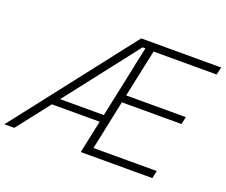

<svg xmlns="http://www.w3.org/2000/svg" viewBox="-152 -893 1264 1074"><g transform="rotate(20 479.5 -356.5)"><path d="M-36.5 0Q7.5 -56.5 57.5 -120.8Q107.5 -185 151.5 -241.5L344.5 -489.5Q391.5 -550 434 -604.8Q476.5 -659.5 518.5 -713H994.5L984 -667.5H608.5Q598 -619 588 -571.5Q578 -524 566.5 -470L548.5 -384.5H903.5L894 -340H539L518.5 -243Q507.5 -189.5 497.5 -141.8Q487.5 -94 477 -45.5H854L844 0H418Q428.5 -50.5 438.5 -97.2Q448.5 -144 459.5 -195.5H175Q137 -147 98 -97Q59 -47 22.5 0ZM233 -270 208 -238.5H468.5L518 -472Q529.5 -528 539.5 -575.5Q549.5 -623 559.5 -668.5H542.5Z"/></g></svg>

Font: Commissioner ExtraLight
Style: Italic
Weight: 200
Italic angle: -12°
Designer: Kostas Bartsokas
Foundry: Kostas Bartsokas
Version: Version 1.000; ttfautohint (v1.8.3)